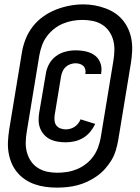

<svg xmlns="http://www.w3.org/2000/svg" viewBox="-20 -780 640 877"><path d="M280 -130Q262 -130 243.5 -133Q225 -136 209.5 -143.5Q194 -151 182 -164Q170 -177 163.5 -193.5Q157 -210 156.5 -228.5Q156 -247 159 -265L189 -441Q192 -464 203.5 -486Q215 -508 235 -523Q255 -538 278.5 -544Q302 -550 325 -550Q341 -550 356.5 -548Q372 -546 386.5 -541Q401 -536 413 -527Q425 -518 432.5 -505Q440 -492 442.5 -476.5Q445 -461 442 -446Q442 -445 442 -444Q442 -443 442 -442H370Q370 -442 370 -442.5Q370 -443 370 -444Q372 -453 369.5 -463Q367 -473 360.5 -479Q354 -485 344.5 -488Q335 -491 325 -491Q314 -491 302 -487Q290 -483 280.5 -474.5Q271 -466 266 -454.5Q261 -443 259 -432L230 -256Q228 -243 229 -230Q230 -217 237 -207.5Q244 -198 256 -193.5Q268 -189 280 -189Q291 -189 301.5 -192Q312 -195 321 -201Q330 -207 337 -216Q344 -225 348 -235L415 -214Q406 -195 392 -178Q378 -161 359.5 -150Q341 -139 320.5 -134.5Q300 -130 280 -130ZM240 77Q214 77 188 73.5Q162 70 138 61.5Q114 53 93.5 39Q73 25 57.5 6Q42 -13 32.5 -36Q23 -59 19 -84Q15 -109 16.5 -135.5Q18 -162 22 -188L80 -540Q85 -571 97 -601.5Q109 -632 129.5 -658.5Q150 -685 177.5 -704.5Q205 -724 235.5 -736Q266 -748 297.5 -754Q329 -760 361 -760Q387 -760 412 -755.5Q437 -751 461.5 -742Q486 -733 506 -719.5Q526 -706 541.5 -687Q557 -668 567 -645Q577 -622 581 -596.5Q585 -571 583.5 -544.5Q582 -518 578 -492L520 -140Q516 -117 509 -93.5Q502 -70 489.5 -49Q477 -28 460 -9Q443 10 422.5 24.5Q402 39 379.5 49.5Q357 60 334 66Q311 72 287.5 74.5Q264 77 240 77ZM241 9Q264 9 286.5 5.5Q309 2 331 -7Q353 -16 372.5 -31Q392 -46 406 -65.5Q420 -85 428 -107Q436 -129 440 -151L498 -503Q502 -527 502.5 -551Q503 -575 497 -597Q491 -619 478 -637.5Q465 -656 445.5 -668Q426 -680 403 -684.5Q380 -689 356 -689Q334 -689 311.5 -685Q289 -681 267.5 -672Q246 -663 227 -648Q208 -633 194 -614Q180 -595 172 -573Q164 -551 160 -529L102 -177Q98 -153 97.5 -129.5Q97 -106 103 -84Q109 -62 121.5 -43.5Q134 -25 153 -13Q172 -1 194.5 4Q217 9 241 9Z"/></svg>

Font: Iosevka Curly XBdEx
Style: Italic
Weight: 800
Width: 7
Italic angle: -9°
Monospace: yes
Designer: Belleve Invis
Foundry: Belleve Invis
Version: Version 11.1.0; ttfautohint (v1.8.3)